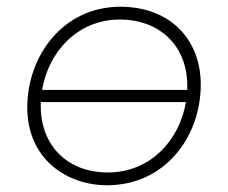

<svg xmlns="http://www.w3.org/2000/svg" viewBox="-20 -545 677 570"><path d="M298 5C469 5 576 -138 576 -294C576 -429 484 -525 337 -525C168 -525 61 -380 61 -226C61 -73 178 5 298 5ZM300 -33C179 -33 101 -114 101 -230V-242H532C513 -129 427 -33 300 -33ZM105 -278C124 -391 210 -487 336 -487C450 -487 536 -413 536 -290V-278Z"/></svg>

Font: Fixel Display 20240404 ExLight
Style: Italic
Weight: 200
Italic angle: -10°
Designer: AlfaBravo + MacPaw
Foundry: Kyrylo Tkachov, Marchela Mozhyna, Serhii Makarenko, Maria Weinstein, Zakhar Kryvoshyya
Version: Version 1.211;Glyphs 3.2 (3225)